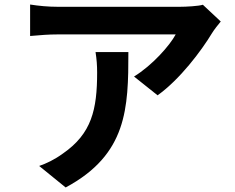

<svg xmlns="http://www.w3.org/2000/svg" viewBox="-20 -772 1040 848"><path d="M402 -542C407 -510 409 -483 409 -452C409 -288 385 -182 258 -94C221 -67 185 -50 153 -39L270 56C542 -90 547 -294 547 -542ZM876 -751C857 -745 802 -742 774 -742H235C193 -742 151 -746 113 -752V-613C160 -617 193 -620 235 -620H756C730 -571 652 -483 572 -434L676 -351C774 -421 869 -547 916 -625C925 -640 944 -664 955 -677Z"/></svg>

Font: Noto Sans T Chinese Bold
Style: Bold
Weight: 700
Designer: Ryoko NISHIZUKA (kana & ideographs); Paul D. Hunt (Latin, Greek & Cyrillic); Wenlong ZHANG (bopomofo); Sandoll Communica
Foundry: Adobe Systems Incorporated
Version: Version 1.000;PS 1;hotconv 1.0.78;makeotf.lib2.5.61930